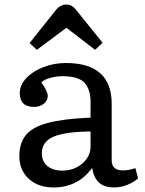

<svg xmlns="http://www.w3.org/2000/svg" viewBox="-20 -810 637 844"><path d="M215 14Q148 14 106.5 -24Q65 -62 65 -124Q65 -181 94 -216.5Q123 -252 191.5 -270Q260 -288 378 -293V-364Q378 -416 352 -445.5Q326 -475 255 -475Q227 -475 200.5 -467.5Q174 -460 162 -448Q177 -426 183.5 -411.5Q190 -397 190 -389Q190 -367 172 -353.5Q154 -340 130 -340Q67 -340 67 -401Q67 -436 95 -466Q123 -496 169.5 -514.5Q216 -533 270 -533Q471 -533 471 -353V-105Q471 -61 520 -61Q548 -61 575 -71L587 -26Q570 -10 541 2Q512 14 483 14Q438 14 415 -7.5Q392 -29 385 -72Q323 14 215 14ZM254 -60Q288 -60 316 -74Q344 -88 361 -112Q378 -136 378 -164V-232Q266 -231 215 -209Q164 -187 164 -137Q164 -100 188.5 -80Q213 -60 254 -60ZM142 -591 110 -621 226 -766Q245 -790 272 -790Q285 -790 295.5 -784Q306 -778 319 -761L431 -622L398 -591L272 -688Z"/></svg>

Font: Literata 7pt
Style: Regular
Weight: 400
Designer: Latin by Veronika Burian and Jose Scaglione. Greek by Irene Vlachou. Cyrillic by Vera Evstafieva.
Foundry: TypeTogether
Version: Version 3.002